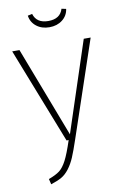

<svg xmlns="http://www.w3.org/2000/svg" viewBox="-95 -902 602 965"><g transform="rotate(-10 206.5 -420.0)"><path d="M117.2 -845.2 140.1 -850.1Q154.8 -800.8 214.8 -800.8Q275.4 -800.8 290 -850.1L313 -845.2Q308.1 -811 281 -790Q253.9 -769 214.8 -769Q175.8 -769 148.9 -790Q122.1 -811 117.2 -845.2ZM409.2 -682.1 244.1 -192.9Q224.6 -134.8 211.4 -103.8Q198.2 -72.8 179.9 -48.8Q161.6 -24.9 141.1 -13.2Q120.6 -1.5 85.9 9.8L79.1 -18.1Q116.2 -31.7 135.5 -46.6Q154.8 -61.5 171.9 -94.2Q189 -127 210.9 -193.8H200.2L8.8 -682.1H45.9L222.2 -221.2L374 -682.1Z"/></g></svg>

Font: Fira Sans Compressed UltraLight
Style: Regular
Weight: 200
Width: 1
Designer: Carrois Corporate & Edenspiekermann AG
Foundry: Carrois Corporate GbR & Edenspiekermann AG
Version: Version 4.203;PS 004.203;hotconv 1.0.88;makeotf.lib2.5.64775